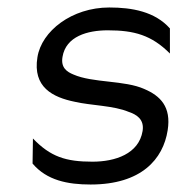

<svg xmlns="http://www.w3.org/2000/svg" viewBox="-20 -482 483 513"><path d="M80 -329C67 -249 121 -222 180 -210C223 -200 284 -200 324 -183C345 -176 366 -163 361 -132C351 -71 288 -50 227 -50C156 -50 115 -63 68 -112L67 -45C105 0 161 11 222 11C358 11 416 -57 428 -134C438 -197 408 -226 366 -244C313 -268 228 -260 176 -283C159 -290 142 -301 147 -330C156 -385 214 -401 268 -401C339 -401 385 -388 434 -339V-406C394 -451 333 -462 272 -462C172 -462 91 -399 80 -329Z"/></svg>

Font: Charger Sport
Style: LitNrwObl
Weight: 300
Designer: Jasper
Foundry: Cannot Into Space Fonts
Version: Version 1.1